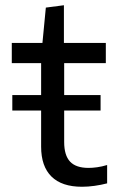

<svg xmlns="http://www.w3.org/2000/svg" viewBox="-20 -704 448 733"><path d="M27 -341H137V-463H25V-540H142L155 -675L224 -684V-540H384V-463H225V-341H364V-282H225V-162Q225 -111 247.5 -87Q270 -63 318 -63Q333 -63 351 -65.5Q369 -68 389 -74V-4Q366 2 341 5.5Q316 9 293 9Q216 9 176.5 -30Q137 -69 137 -144V-282H27Z"/></svg>

Font: Encode Sans Normal
Style: Regular
Weight: 400
Designer: Pablo Impallari, Andres Torresi
Foundry: Pablo Impallari, Andres Torresi
Version: Version 1.000; ttfautohint (v1.00) -l 8 -r 50 -G 200 -x 14 -